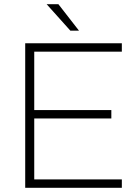

<svg xmlns="http://www.w3.org/2000/svg" viewBox="-20 -894 652 914"><path d="M100 -688H560V-648H143V-370H510V-330H143V-40H560V0H100ZM258 -874 356 -748H315L202 -874Z"/></svg>

Font: Roundo Light
Style: Regular
Weight: 300
Designer: Namrata Goyal (Gurmukhi), Shiva Nallaperumal (Latin)
Foundry: Indian Type Foundry
Version: Version 1.000;PS 1.0;hotconv 1.0.88;makeotf.lib2.5.647800